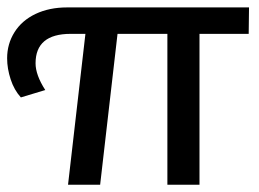

<svg xmlns="http://www.w3.org/2000/svg" viewBox="-27 -508 713 528"><path d="M656.9 -414.9 657.8 -487.6H157.3C124.8 -487.6 96 -481.6 70.8 -469.7C45.7 -457.7 26.4 -441 12.9 -419.5C-0.6 -398.1 -7.4 -374.1 -7.4 -347.8C-7.4 -328.7 -4.1 -309.4 2.3 -289.8C8.7 -270.2 18.1 -253.6 30.4 -240.1L97.5 -260.4C79.7 -288 70.8 -312.5 70.8 -334C70.8 -387.9 103 -414.9 167.4 -414.9H207.9L160.1 0H248.4L296.2 -414.9H433.3V0H521.6V-414.9Z"/></svg>

Font: Montserrat Ace
Style: Regular
Weight: 500
Designer: Julieta Ulanovsky
Foundry: Julieta Ulanovsky
Version: Version 1